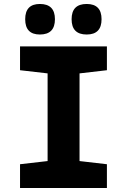

<svg xmlns="http://www.w3.org/2000/svg" viewBox="-20 -948 640 968"><path d="M257 -851Q257 -928 181 -928Q107 -928 107 -851Q107 -774 181 -774Q257 -774 257 -851ZM492 -851Q492 -928 417 -928Q341 -928 341 -851Q341 -774 417 -774Q492 -774 492 -851ZM519 0V-120L381 -136V-578L519 -594V-714H81V-594L220 -578V-136L81 -120V0Z"/></svg>

Font: Noto Sans Mono UI ExtraBold
Style: Regular
Weight: 800
Designer: Monotype Design team
Foundry: Monotype Imaging Inc.
Version: 1.000